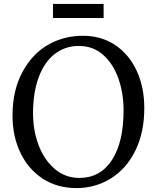

<svg xmlns="http://www.w3.org/2000/svg" viewBox="-20 -948 802 982"><path d="M44 0ZM510 -928V-856H251V-928ZM718 -395Q718 -270 672 -177Q626 -84 546.5 -35Q467 14 371 14Q273 14 199 -34Q125 -82 84.5 -166.5Q44 -251 44 -357Q44 -487 96 -582Q148 -677 233 -723Q311 -765 404 -765Q499 -765 570 -717Q641 -669 679.5 -585Q718 -501 718 -395ZM149 -368Q149 -281 177.5 -205.5Q206 -130 260 -84Q314 -38 386 -38Q493 -38 552.5 -129.5Q612 -221 612 -384Q612 -471 585.5 -546.5Q559 -622 507.5 -667.5Q456 -713 384 -713Q313 -713 260 -672Q207 -631 178 -553Q149 -475 149 -368Z"/></svg>

Font: Martel DemiBold
Style: Regular
Weight: 600
Designer: Dan Reynolds
Foundry: Dan Reynolds
Version: Version 1.001; ttfautohint (v1.1) -l 5 -r 5 -G 72 -x 0 -D la